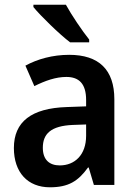

<svg xmlns="http://www.w3.org/2000/svg" viewBox="-20 -786 576 816"><path d="M260 -766H122V-756C152 -719 233 -640 278 -606H359V-618C330 -654 284 -722 260 -766ZM274 -553C204 -553 139 -535 88 -507L126 -420C172 -443 217 -459 262 -459C316 -459 346 -430 346 -361V-334L263 -331C114 -326 39 -269 39 -157C39 -53 98 10 192 10C271 10 312 -16 354 -74H357L379 0H466V-364C466 -490 400 -553 274 -553ZM289 -255 346 -257V-209C346 -128 298 -83 234 -83C191 -83 162 -106 162 -158C162 -217 196 -251 289 -255Z"/></svg>

Font: Noto Sans Devanagari UI SemiCondensed SemiBold
Style: Regular
Weight: 600
Width: 4
Designer: Jelle Bosma - Monotype Design Team
Foundry: Monotype Imaging Inc.
Version: Version 2.004